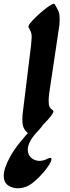

<svg xmlns="http://www.w3.org/2000/svg" viewBox="-60 -721 373 1030"><path d="M233 -699Q246 -677 253 -662.5Q260 -648 260 -618L259 -589L203 -214Q202 -204 201.5 -195Q201 -186 201 -179Q201 -156 206.5 -146.5Q212 -137 225 -128Q230 -124 220.5 -109Q211 -94 193 -74.5Q175 -55 155 -36.5Q135 -18 119.5 -7.5Q104 3 99 0Q80 -13 70 -29.5Q60 -46 60 -80L61 -106L107 -481L110 -522Q110 -539 106 -549Q102 -559 93 -575Q90 -581 102 -596.5Q114 -612 134.5 -631.5Q155 -651 176.5 -668.5Q198 -686 214 -695Q230 -704 233 -699ZM92 275Q66 289 35 289Q6 289 -17 273Q-40 257 -40 221Q-40 183 -5.5 119.5Q29 56 117 -37Q139 -60 153.5 -70Q168 -80 175 -80Q184 -80 176 -61.5Q168 -43 137 -11Q112 16 100.5 39.5Q89 63 89 82Q89 110 108 126Q127 142 152 142Q171 142 190 133Q203 126 209 126Q216 126 216 133Q216 143 204 162.5Q192 182 173 204Q154 226 132.5 245.5Q111 265 92 275Z"/></svg>

Font: Ga Maamli
Style: Regular
Weight: 400
Designer: Afotey Clement Nii Odai, Ama Asantewa Diaka, David Abbey-Thompson
Foundry: Sorkin Type Co.
Version: Version 1.000; ttfautohint (v1.8.4.7-5d5b)